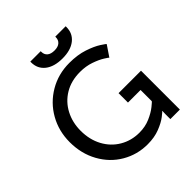

<svg xmlns="http://www.w3.org/2000/svg" viewBox="-240 -1065 1240 1240"><g transform="rotate(-45 380.0 -445.0)"><path d="M409 -718Q484 -718 541 -699Q598 -680 632 -658Q666 -636 666 -633L616 -559Q616 -561 587.5 -579Q559 -597 514.5 -612.5Q470 -628 417 -628Q336 -628 276 -592Q216 -556 183.5 -494Q151 -432 151 -356Q151 -275 185 -212Q219 -149 278.5 -114Q338 -79 411 -79Q465 -79 509.5 -98.5Q554 -118 582.5 -141Q611 -164 611 -167V-269H496V-355H701V0H614V-44L615 -74H613Q613 -71 584 -48.5Q555 -26 506.5 -7Q458 12 396 12Q301 12 221.5 -34.5Q142 -81 95.5 -165Q49 -249 49 -354Q49 -455 96 -538Q143 -621 225.5 -669.5Q308 -718 409 -718ZM237 -895V-902H332V-896Q332 -871 349 -856.5Q366 -842 399 -842Q431 -842 448 -857Q465 -872 465 -897V-902H560V-895Q560 -837 517 -803Q474 -769 399 -769Q323 -769 280 -803Q237 -837 237 -895Z"/></g></svg>

Font: Museo Sans Medium
Style: Regular
Weight: 500
Designer: Jos Buivenga
Foundry: Jos Buivenga & Rosetta Type Foundry (extension, remastering)
Version: Version 3.600;PS 1.000;hotconv 1.0.88;makeotf.lib2.5.647800;